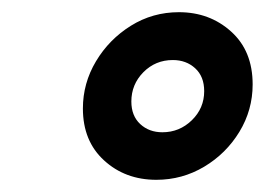

<svg xmlns="http://www.w3.org/2000/svg" viewBox="-20 -785 452 315"><path d="M236.5 -490Q185.5 -490 150.8 -521.8Q116 -553.5 116 -607Q116 -648.5 137.5 -684.5Q159 -720.5 194.8 -742.8Q230.5 -765 273.5 -765Q324 -765 359.2 -733.2Q394.5 -701.5 394.5 -646.5Q394.5 -604.5 372.8 -568.8Q351 -533 315 -511.5Q279 -490 236.5 -490ZM246.5 -568Q274.5 -568 294.8 -587.8Q315 -607.5 315 -635.5Q315 -659.5 300.2 -673Q285.5 -686.5 263.5 -686.5Q235 -686.5 215.2 -666.5Q195.5 -646.5 195.5 -618.5Q195.5 -595 210 -581.5Q224.5 -568 246.5 -568Z"/></svg>

Font: Mohave Light SemiBold
Style: Italic
Weight: 600
Italic angle: -8°
Version: Version 2.003